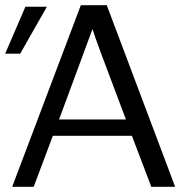

<svg xmlns="http://www.w3.org/2000/svg" viewBox="-20 -721 727 741"><path d="M0 -514 78 -695H161L58 -514ZM27 0 292 -701H392L656 0H564L489 -197H184L110 0ZM208 -260H466Q344 -581 337 -609Z"/></svg>

Font: Coval
Style: Light
Weight: 300
Foundry: Context Ltd
Version: Version 001.000